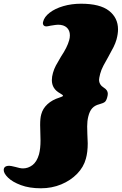

<svg xmlns="http://www.w3.org/2000/svg" viewBox="-128 -831 655 1033"><path d="M406 -270Q382 -264 368 -248.5Q354 -233 347 -204Q341 -180 341 -151L342 -109Q344 -77 344 -60Q344 -12 334 23Q322 68 287 104Q252 140 201.5 161Q151 182 92 182Q30 182 -15.5 165Q-61 148 -84.5 125Q-108 102 -108 84Q-108 61 -78 61Q-70 61 -46 67Q-20 75 -4 75Q23 75 46.5 57.5Q70 40 82 -1Q90 -32 90 -75L89 -118Q88 -132 88 -158Q88 -196 94 -216Q102 -247 127.5 -270.5Q153 -294 192 -306Q211 -312 211 -316Q211 -320 195 -329Q151 -353 151 -400Q151 -418 157 -439Q163 -460 172.5 -478Q182 -496 200 -526Q234 -577 244 -614Q248 -627 248 -641Q248 -667 231.5 -682.5Q215 -698 184 -698Q175 -698 145 -693Q127 -689 122 -689Q110 -689 105.5 -696.5Q101 -704 104 -714Q110 -740 139 -762.5Q168 -785 212.5 -798Q257 -811 308 -811Q410 -811 458.5 -773Q507 -735 507 -673Q507 -649 499 -619Q493 -598 483 -578Q473 -558 454 -524Q441 -502 428.5 -478Q416 -454 411 -434Q405 -410 405 -402Q405 -375 431 -359Q452 -346 452 -327Q452 -319 449 -308Q444 -289 436 -282.5Q428 -276 406 -270Z"/></svg>

Font: Shrikhand
Style: Regular
Weight: 400
Italic angle: -14°
Version: Version 1.000;PS 1.000;hotconv 1.0.88;makeotf.lib2.5.647800